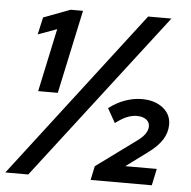

<svg xmlns="http://www.w3.org/2000/svg" viewBox="-51 -751 795 801"><g transform="rotate(5 346.5 -350.0)"><path d="M107.3 -350 163.9 -614.5 84.8 -585.7 100.8 -657.8 212.5 -700H264.5L189.5 -350ZM0.4 0 537.3 -700H634.8L96.4 0ZM357.6 0 369.9 -58.5 532.5 -177.6Q557.2 -194.9 568.8 -211.1Q580.3 -227.4 580.3 -243.4Q580.3 -261.4 565.9 -272.1Q551.5 -282.8 526.8 -282.8Q506.9 -282.8 485.6 -274.2Q464.3 -265.5 437.5 -245.2L404 -304.7Q436.8 -329.9 472.2 -342.3Q507.6 -354.7 541.5 -354.7Q595.9 -354.7 629.9 -327.9Q663.8 -301.1 663.8 -258.6Q663.8 -224.8 644.9 -194.8Q625.9 -164.8 584.9 -135L496.7 -69.8H628.5L613.8 0Z"/></g></svg>

Font: Red Hat Display
Style: Italic
Weight: 300
Italic angle: -12°
Designer: Pentagram, MCKL
Foundry: Pentagram, MCKL
Version: Version 1.023